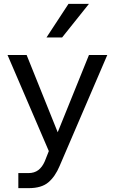

<svg xmlns="http://www.w3.org/2000/svg" viewBox="-20 -781 595 995"><path d="M441 -496H536L289 79Q266 134 230.5 164Q195 194 129 194H75V116H127Q158 116 178.5 100.5Q199 85 212 55L233 2L19 -496H118L297 -51H261ZM441 -761 302 -587H221L335 -761Z"/></svg>

Font: Wix Madefor Display Medium
Style: Regular
Weight: 500
Designer: Dalton Maag Ltd
Foundry: Dalton Maag Ltd
Version: Version 3.100